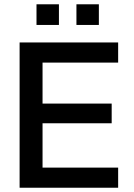

<svg xmlns="http://www.w3.org/2000/svg" viewBox="-20 -879 627 899"><path d="M71.8 0V-680.2H533.2V-585.9H179.2V-394H502.9V-301.8H179.2V-94.2H533.2V0ZM150.9 -762.2V-858.9H255.9V-762.2ZM337.9 -762.2V-858.9H442.9V-762.2Z"/></svg>

Font: TASA Orbiter Text Medium
Style: Regular
Weight: 500
Designer: Weizhong Zhang
Version: Version 1.000;Glyphs 3.1.2 (3151)